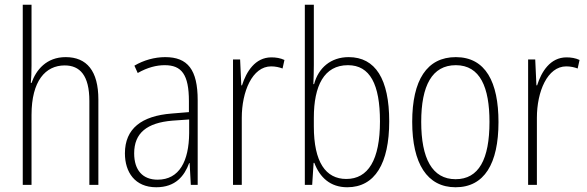

<svg xmlns="http://www.w3.org/2000/svg" viewBox="-20 -780 2476 810"><path d="M113 -503V-760H76V0H113V-295C113 -439 172 -504 253 -504C317 -504 357 -462 357 -354V0H395V-360C395 -481 346 -539 257 -539C176 -539 132 -485 113 -430H110C112 -454 113 -473 113 -503Z M677 -539C632 -539 586 -526 547 -503L561 -472C603 -496 641 -505 675 -505C746 -505 777 -466 777 -353V-307L704 -301C578 -291 507 -238 507 -133C507 -54 549 10 639 10C721 10 758 -38 778 -92H780L785 0H814V-357C814 -486 772 -539 677 -539ZM707 -271 778 -276V-218C777 -101 737 -22 645 -22C582 -22 546 -62 546 -133C546 -219 600 -262 707 -271Z M1125 -538C1056 -538 1019 -477 1001 -420H998L993 -529H963V0H1000V-283C1000 -393 1044 -500 1124 -500C1142 -500 1159 -496 1172 -491L1180 -527C1163 -535 1144 -538 1125 -538Z M1304 -506V-760H1266V0H1297L1303 -93H1306C1329 -32 1373 10 1445 10C1562 10 1622 -91 1622 -268C1622 -446 1564 -539 1451 -539C1375 -539 1323 -493 1305 -425H1302C1303 -448 1304 -480 1304 -506ZM1448 -505C1541 -505 1583 -424 1583 -268C1583 -105 1533 -25 1441 -25C1354 -25 1304 -96 1304 -247V-283C1304 -418 1347 -505 1448 -505Z M2083 -265C2083 -433 2029 -539 1903 -539C1781 -539 1719 -442 1719 -266C1719 -90 1782 10 1902 10C2023 10 2083 -89 2083 -265ZM1757 -266C1757 -419 1803 -505 1903 -505C2006 -505 2045 -411 2045 -266C2045 -108 2000 -24 1902 -24C1803 -24 1757 -112 1757 -266Z M2370 -538C2301 -538 2264 -477 2246 -420H2243L2238 -529H2208V0H2245V-283C2245 -393 2289 -500 2369 -500C2387 -500 2404 -496 2417 -491L2425 -527C2408 -535 2389 -538 2370 -538Z"/></svg>

Font: Noto Sans Condensed ExtraLight
Style: Regular
Weight: 200
Width: 3
Designer: Monotype Design Team
Foundry: Monotype Imaging Inc.
Version: Version 2.013